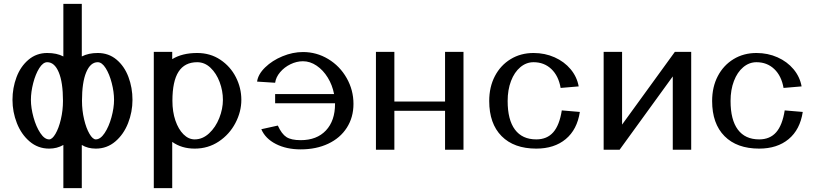

<svg xmlns="http://www.w3.org/2000/svg" viewBox="-20 -780 4273 1000"><path d="M574 -260Q574 -218 560.5 -169Q547 -120 525 -87Q503 -54 479 -54Q463 -54 446 -83Q429 -112 418 -158.5Q407 -205 407 -255Q407 -351 429 -403.5Q451 -456 489 -456Q511 -456 530.5 -425Q550 -394 562 -347.5Q574 -301 574 -260ZM308 -255Q308 -205 297 -158.5Q286 -112 269 -83Q252 -54 236 -54Q212 -54 190 -87Q168 -120 154.5 -169Q141 -218 141 -260Q141 -301 153 -347.5Q165 -394 184.5 -425Q204 -456 226 -456Q264 -456 286 -403.5Q308 -351 308 -255ZM479 -6Q537 -6 580.5 -43Q624 -80 647 -138.5Q670 -197 670 -260Q670 -323 649 -379Q628 -435 587 -469.5Q546 -504 489 -504Q441 -504 406 -486V-760H310V-486Q276 -504 226 -504Q170 -504 128.5 -469Q87 -434 66 -378Q45 -322 45 -260Q45 -197 68 -138.5Q91 -80 134.5 -43Q178 -6 236 -6Q277 -6 310 -25V200H406V-25Q437 -6 479 -6Z M1007 -456Q1046 -456 1076.5 -427Q1107 -398 1124 -352.5Q1141 -307 1141 -260Q1141 -213 1122 -165Q1103 -117 1069 -85.5Q1035 -54 994 -54Q962 -54 935.5 -80.5Q909 -107 893.5 -152.5Q878 -198 878 -255Q878 -357 910 -406.5Q942 -456 1007 -456ZM994 -6Q1064 -6 1119.5 -43Q1175 -80 1206 -139Q1237 -198 1237 -260Q1237 -322 1208.5 -378Q1180 -434 1127.5 -469Q1075 -504 1007 -504Q929 -504 877 -472V-510H781V200H877V-41Q926 -6 994 -6Z M1821 -239Q1821 -311 1785.5 -373.5Q1750 -436 1689.5 -472.5Q1629 -509 1558 -509Q1505 -509 1451.5 -487Q1398 -465 1361 -429Q1324 -393 1319 -355L1413 -349Q1417 -378 1439 -404Q1461 -430 1493 -445.5Q1525 -461 1558 -461Q1595 -461 1629 -438Q1663 -415 1687 -376Q1711 -337 1720 -290H1413V-242H1725V-239Q1725 -151 1677.5 -100.5Q1630 -50 1546 -50Q1497 -50 1472 -66Q1447 -82 1427 -126L1341 -107Q1362 -58 1417 -30Q1472 -2 1546 -2Q1627 -2 1689.5 -31.5Q1752 -61 1786.5 -115Q1821 -169 1821 -239Z M2298 -251H2034V-510H1938V0H2034V-203H2298V0H2394V-510H2298Z M2528 -254Q2528 -136 2592.5 -71Q2657 -6 2773 -6Q2867 -6 2926.5 -55.5Q2986 -105 3000 -197L2906 -205Q2894 -128 2861.5 -91Q2829 -54 2773 -54Q2700 -54 2662 -105Q2624 -156 2624 -254Q2624 -312 2641.5 -358Q2659 -404 2690 -430Q2721 -456 2759 -456Q2814 -456 2851.5 -420.5Q2889 -385 2900 -322L2994 -330Q2985 -380 2952 -419.5Q2919 -459 2868.5 -481.5Q2818 -504 2759 -504Q2692 -504 2639.5 -472Q2587 -440 2557.5 -383.5Q2528 -327 2528 -254Z M3220 -131V-510H3124V0H3207L3484 -382V0H3580V-510H3495Z M3689 -254Q3689 -136 3753.5 -71Q3818 -6 3934 -6Q4028 -6 4087.5 -55.5Q4147 -105 4161 -197L4067 -205Q4055 -128 4022.5 -91Q3990 -54 3934 -54Q3861 -54 3823 -105Q3785 -156 3785 -254Q3785 -312 3802.5 -358Q3820 -404 3851 -430Q3882 -456 3920 -456Q3975 -456 4012.5 -420.5Q4050 -385 4061 -322L4155 -330Q4146 -380 4113 -419.5Q4080 -459 4029.5 -481.5Q3979 -504 3920 -504Q3853 -504 3800.5 -472Q3748 -440 3718.5 -383.5Q3689 -327 3689 -254Z"/></svg>

Font: LXGW Marker Gothic
Style: Regular
Weight: 400
Version: Version 1.001